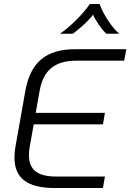

<svg xmlns="http://www.w3.org/2000/svg" viewBox="-20 -948 657 968"><path d="M53 -153Q53 -184 58 -209L108 -491Q127 -598 188 -649Q249 -700 359 -700H617L606 -642H364Q284 -642 239 -605.5Q194 -569 180 -491L160 -379H509L499 -321H150L130 -209Q126 -188 126 -165Q126 -110 159.5 -84Q193 -58 261 -58H509L499 0H256Q153 0 103 -37.5Q53 -75 53 -153ZM433 -928H482Q497 -886 526 -843Q555 -800 581 -778H516Q497 -796 477.5 -824.5Q458 -853 449 -874Q436 -855 405 -826Q374 -797 347 -778H282Q317 -801 361 -844Q405 -887 433 -928Z"/></svg>

Font: KoHo
Style: Italic
Weight: 400
Italic angle: -10°
Designer: Cadson Demak & Katatrad Team
Foundry: Cadson Demak Co.,Ltd.
Version: Version 1.000